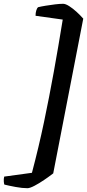

<svg xmlns="http://www.w3.org/2000/svg" viewBox="-82 -820 458 1010"><path d="M62 170Q35 170 0 163.5Q-35 157 -59 151Q-61 147 -62 134.5Q-63 122 -60 109L86 89Q122 -47 149.5 -178Q177 -309 201 -442Q225 -575 248 -717L105 -737Q105 -753 109 -765.5Q113 -778 118 -782Q134 -786 158.5 -790Q183 -794 207.5 -797Q232 -800 250 -800Q263 -800 282.5 -787.5Q302 -775 321.5 -757Q341 -739 356 -722L198 92Q176 109 149.5 127Q123 145 99 157.5Q75 170 62 170Z"/></svg>

Font: Texturina 72pt 72pt ExtraBold
Style: Italic
Weight: 800
Italic angle: -11°
Designer: Guillermo Torres Carreño
Foundry: Omnibus-Type
Version: Version 1.002; ttfautohint (v1.8.3)